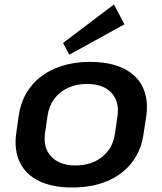

<svg xmlns="http://www.w3.org/2000/svg" viewBox="-20 -824 721 853"><path d="M301 9Q213 9 154 -19.5Q95 -48 68.5 -102Q42 -156 52 -231L63 -309Q74 -384 115.5 -437.5Q157 -491 225 -520Q293 -549 380 -549Q468 -549 527.5 -520.5Q587 -492 613.5 -438Q640 -384 630 -309L618 -231Q608 -156 566 -102Q524 -48 456.5 -19.5Q389 9 301 9ZM315 -89Q387 -89 434.5 -127.5Q482 -166 491 -232L502 -308Q511 -374 474.5 -412.5Q438 -451 366 -451Q319 -451 281.5 -433.5Q244 -416 220.5 -384Q197 -352 191 -308L180 -232Q171 -167 208 -128Q245 -89 315 -89ZM533 -716 288 -581 260 -633 486 -804Z"/></svg>

Font: Pathway Extreme 8pt Thin 12pt SemiBold
Style: Italic
Weight: 600
Italic angle: -8°
Version: Version 1.001;gftools[0.9.26]